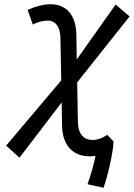

<svg xmlns="http://www.w3.org/2000/svg" viewBox="-20 -723 627 900"><path d="M465.3 157.2C484.9 103 511.2 -11.2 512.2 -60.1L482.9 -90.8C459 -74.7 436 -66.9 412.6 -66.9C374.5 -66.9 346.2 -93.8 345.2 -150.4L341.8 -336.9L587.4 -646L522 -701.7L339.8 -444.3L337.9 -562C335.9 -659.2 284.2 -703.1 217.8 -703.1C187 -703.1 152.3 -695.3 109.4 -676.8L133.8 -607.9C157.2 -620.1 180.7 -626.5 205.1 -626.5C236.8 -626.5 262.2 -601.1 263.2 -546.4L267.1 -346.2L8.8 -40.5L71.3 16.1L269 -242.7L271 -134.8C272.5 -35.2 327.6 9.8 399.9 9.8C409.2 9.8 418.5 9.3 427.7 7.8C419.9 47.9 406.7 95.2 390.1 140.6Z"/></svg>

Font: Cascadia Code PL SemiLight
Style: Italic
Weight: 350
Italic angle: -10°
Monospace: yes
Designer: Aaron Bell
Foundry: Saja Typeworks
Version: Version 2404.023